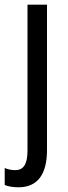

<svg xmlns="http://www.w3.org/2000/svg" viewBox="-46 -557 291 817"><path d="M32 240C114 240 154 185 154 81V-537H71V84C71 143 53 167 19 167C3 167 -11 164 -26 158V230C-13 236 9 240 32 240Z"/></svg>

Font: Noto Sans Sinhala Condensed
Style: Regular
Weight: 400
Width: 3
Designer: Jelle Bosma - Monotype Design Team
Foundry: Monotype Imaging Inc.
Version: Version 2.006